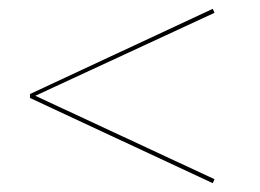

<svg xmlns="http://www.w3.org/2000/svg" viewBox="-20 -448 590 435"><path d="M60 -231 466 -42 462 -33 48 -226V-235L462 -428L466 -419Z"/></svg>

Font: Ysabeau Infant Hairline
Style: Italic
Weight: 100
Italic angle: -12°
Designer: Christian Thalmann (Catharsis Fonts)
Version: Version 0.003